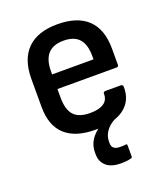

<svg xmlns="http://www.w3.org/2000/svg" viewBox="-130 -591 758 876"><g transform="rotate(-20 249.5 -153.0)"><path d="M251 11Q154 11 104 -34.5Q54 -80 54 -171V-307Q54 -402 104 -451.5Q154 -501 250 -501Q347 -501 397 -453Q447 -405 447 -311V-233Q447 -223 437 -223H150V-182Q150 -123 174.5 -96Q199 -69 254 -69Q297 -69 320 -84.5Q343 -100 342 -130Q342 -140 353 -140H428Q436 -140 438 -131Q440 -63 391.5 -26Q343 11 251 11ZM150 -294H351V-309Q351 -366 326.5 -393.5Q302 -421 251 -421Q200 -421 175 -393Q150 -365 150 -309ZM308 195Q260 195 236 173.5Q212 152 212 117V106Q212 63 243.5 29Q275 -5 332 -24L348 -13L347 -3Q319 12 304 34.5Q289 57 289 82V90Q289 123 327 123Q334 123 340 123Q346 123 354 122Q363 119 363 129V180Q363 185 361.5 187Q360 189 354 190Q343 193 331 194Q319 195 308 195Z"/></g></svg>

Font: Sofia Sans Semi Condensed SemiBold
Style: Regular
Weight: 600
Designer: Botio Nikoltchev, Ani Petrova
Foundry: lettersoup
Version: Version 4.100